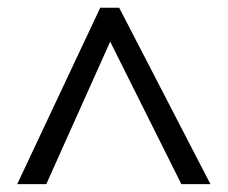

<svg xmlns="http://www.w3.org/2000/svg" viewBox="-20 -739 582 490"><path d="M23.9 -269 235.8 -719.2H284.2L517.1 -269H442.9L261.2 -632.8L98.1 -269Z"/></svg>

Font: Shl
Style: Regular
Weight: 400
Foundry: Saber Rastikerdar (saber.rastikerdar@gmail.com)
Version: Version 3.4.0